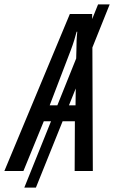

<svg xmlns="http://www.w3.org/2000/svg" viewBox="-85 -781 521 877"><path d="M-65 0H22L115 -227H148L26 76H79L201 -227H257L256 0H339L337 -564L416 -761H363L336 -694V-717H234ZM142 -300 238 -551C251 -585 259 -613 265 -636H268C265 -612 264 -583 264 -551L263 -514L177 -300ZM260 -300H230L261 -377Z"/></svg>

Font: Noto Sans ExtraCondensed
Style: Italic
Weight: 400
Width: 2
Italic angle: -12°
Designer: Monotype Design Team
Foundry: Monotype Imaging Inc.
Version: Version 2.013